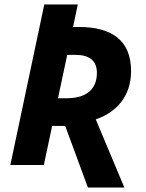

<svg xmlns="http://www.w3.org/2000/svg" viewBox="-20 -734 649 854"><path d="M533 100 406 -203C497 -234 563 -305 563 -418C563 -557 474 -614 331 -614H305L326 -714H177L26 0H175L212 -174H270L371 100ZM279 -490H315C379 -490 411 -463 411 -410C411 -334 361 -297 276 -297H238Z"/></svg>

Font: BC Sans
Style: Bold Italic
Weight: 700
Italic angle: -12°
Designer: Monotype Design Team
Province of B.C.
Foundry: Monotype Imaging Inc.
Version: Version 2.000;GOOG;noto-source:20170915:90ef993387c0